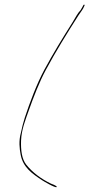

<svg xmlns="http://www.w3.org/2000/svg" viewBox="-20 -692 384 826"><path d="M343.6 -668C335.9 -649.2 329 -643.7 318 -626.5C269.4 -550.5 220.7 -472.2 176.5 -390C149.8 -340.4 123.5 -272.8 104.4 -218.5C90.1 -178.1 72.4 -134.8 70.6 -87.5C69.1 -46.1 73.8 -7.9 92.7 16C119.6 49.9 157.3 77.9 199.2 98C200 98.2 226.7 107.6 223.9 112.5C220.3 118.9 166.4 87.1 160.6 83C118.7 55.2 79.2 28.6 68.9 -26.5C63.9 -53.4 59.9 -84.8 69.9 -121C74.7 -143 80.1 -165.9 86.6 -185.5C109 -253.2 138 -331 170.8 -392C208.5 -462 251.1 -531.3 292.1 -596C305.5 -617 312.8 -634.3 326.4 -648C330.4 -654 335 -662.8 338.9 -670C340.9 -674 345.5 -672 343.6 -668Z"/></svg>

Font: Proton
Style: HlIt
Weight: 500
Version: Version 1.017